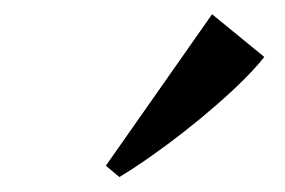

<svg xmlns="http://www.w3.org/2000/svg" viewBox="-20 -838 390 263"><path d="M125 -611 270.5 -818.5 342 -760Q331.5 -746.5 314.5 -729.5Q297.5 -712.5 276.2 -694Q255 -675.5 232 -657.5Q209 -639.5 186.2 -623.5Q163.5 -607.5 143.5 -595.5Z"/></svg>

Font: Merriweather 96pt
Style: Italic
Weight: 400
Italic angle: -7.8°
Version: Version 2.101